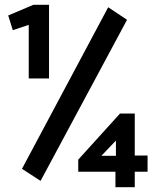

<svg xmlns="http://www.w3.org/2000/svg" viewBox="-20 -705 640 795"><path d="M99 -380V-602L33 -580L14 -641L118 -685H183V-380ZM148 44 71 -6 428 -675 506 -623ZM458 70V6H304V-44L477 -235H538V-61H591V6H538V70ZM400 -60H460V-123Z"/></svg>

Font: Inconsolata Expanded Black
Style: Regular
Weight: 900
Width: 7
Monospace: yes
Designer: Raph Levien, Cyreal, Brenton Simpson
Foundry: Raph Levien, Cyreal, Google
Version: Version 3.001; ttfautohint (v1.8.2.53-6de2)